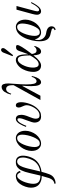

<svg xmlns="http://www.w3.org/2000/svg" viewBox="1235 -2005 1052 3562"><g transform="rotate(-90 1761.0 -224.0)"><path d="M60 -176Q60 -223 80 -281Q100 -339 130 -380Q159 -420 197 -438Q235 -456 274 -456Q293 -456 308.5 -450.5Q324 -445 334 -437.5Q344 -430 352 -419Q360 -408 363.5 -400Q367 -392 371 -381L347 -366Q340 -381 335 -390.5Q330 -400 321 -411Q312 -422 301.5 -427Q291 -432 278 -432Q251 -432 223.5 -400Q196 -368 176 -321.5Q156 -275 144 -223.5Q132 -172 132 -134Q132 -59 171 -29.5Q210 0 285 0Q308 -92 330 -194Q341 -245 354.5 -285.5Q368 -326 381.5 -353Q395 -380 411.5 -399.5Q428 -419 442 -429.5Q456 -440 474 -446.5Q492 -453 506 -454.5Q520 -456 538 -456Q598 -456 626 -420Q654 -384 654 -325Q654 -258 626.5 -185Q599 -112 548 -64Q473 6 354 21Q334 102 308 168Q286 224 240.5 252Q195 280 138 282L132 260Q174 253 198.5 228.5Q223 204 238 161Q254 116 278 24Q245 24 215.5 18.5Q186 13 157 -1.5Q128 -16 107 -38Q86 -60 73 -95Q60 -130 60 -176ZM361 -4Q472 -19 536 -94Q572 -136 596 -203.5Q620 -271 620 -328Q620 -374 601 -403Q582 -432 542 -432Q526 -432 510.5 -423Q495 -414 483.5 -401Q472 -388 461 -365.5Q450 -343 443 -324.5Q436 -306 427.5 -276.5Q419 -247 414.5 -229.5Q410 -212 404 -184Z M814 -104Q814 -63 831 -37.5Q848 -12 880 -12Q902 -12 920 -22Q938 -32 952.5 -51Q967 -70 976.5 -87.5Q986 -105 997 -130Q1018 -178 1031 -235.5Q1044 -293 1044 -340Q1044 -381 1028 -406.5Q1012 -432 980 -432Q958 -432 939.5 -422Q921 -412 906.5 -393.5Q892 -375 882 -356.5Q872 -338 861 -314Q840 -266 827 -208.5Q814 -151 814 -104ZM742 -164Q742 -216 762 -269Q782 -322 814 -363Q846 -404 891.5 -430Q937 -456 984 -456Q1008 -456 1031.5 -445Q1055 -434 1074 -413Q1093 -392 1104.5 -357.5Q1116 -323 1116 -280Q1116 -228 1096.5 -175Q1077 -122 1045 -81Q1013 -40 968 -14Q923 12 876 12Q823 12 782.5 -34Q742 -80 742 -164Z M1188 -268Q1198 -296 1210 -323Q1222 -350 1241 -383Q1260 -416 1284 -436Q1308 -456 1334 -456Q1412 -456 1412 -352Q1412 -298 1374 -209Q1340 -130 1340 -86Q1340 -54 1353.5 -35Q1367 -16 1404 -16Q1434 -16 1464 -33Q1494 -50 1516 -77Q1538 -104 1555 -136Q1572 -168 1581 -198.5Q1590 -229 1590 -252Q1590 -264 1589 -272Q1588 -280 1582 -299Q1576 -318 1565 -340Q1547 -376 1547 -400Q1547 -424 1556.5 -440Q1566 -456 1586 -456Q1618 -456 1632 -429.5Q1646 -403 1646 -362Q1646 -282 1615 -199.5Q1584 -117 1538 -66Q1500 -25 1467 -6.5Q1434 12 1381 12Q1325 12 1296.5 -21.5Q1268 -55 1268 -110Q1268 -147 1308 -249Q1348 -346 1348 -386Q1348 -411 1343 -418.5Q1338 -426 1323 -426Q1307 -426 1288.5 -408Q1270 -390 1254.5 -363Q1239 -336 1227.5 -310Q1216 -284 1208 -262Z M1686 0 1961 -496Q1962 -504 1962 -520Q1962 -574 1945 -605Q1928 -636 1892 -636Q1858 -636 1835.5 -607Q1813 -578 1804 -542L1788 -550Q1795 -580 1806.5 -607.5Q1818 -635 1835 -661.5Q1852 -688 1876.5 -704Q1901 -720 1930 -720Q1966 -720 1980 -687Q1994 -654 1994 -594Q1994 -556 1987 -484Q1976 -356 1976 -257Q1976 -170 1988.5 -121Q2001 -72 2034 -72Q2088 -72 2118 -164L2132 -158Q2127 -136 2121 -115Q2115 -94 2104.5 -70Q2094 -46 2082 -29Q2070 -12 2053 0Q2036 12 2016 12Q1944 12 1944 -168Q1944 -246 1952 -334H1946L1766 0Z M2208 -132Q2208 -228 2257 -325Q2286 -382 2335 -419Q2384 -456 2430 -456Q2444 -456 2456.5 -453Q2469 -450 2478.5 -443Q2488 -436 2495.5 -429Q2503 -422 2508.5 -409.5Q2514 -397 2518 -386.5Q2522 -376 2525 -359.5Q2528 -343 2529.5 -330.5Q2531 -318 2532 -299Q2533 -280 2533.5 -267Q2534 -254 2534 -234H2539Q2558 -282 2577 -338Q2587 -368 2591.5 -381.5Q2596 -395 2603.5 -411Q2611 -427 2616 -432.5Q2621 -438 2630.5 -444Q2640 -450 2649 -451Q2658 -452 2674 -452Q2693 -452 2699.5 -445Q2706 -438 2706 -424Q2706 -380 2561 -186L2540 -158Q2547 -114 2562 -93Q2577 -72 2606 -72Q2649 -72 2680 -116L2690 -110Q2685 -92 2678 -75Q2671 -58 2658.5 -36.5Q2646 -15 2627 -1.5Q2608 12 2586 12Q2566 12 2553 1Q2540 -10 2532 -31.5Q2524 -53 2521 -74.5Q2518 -96 2516 -126H2512Q2408 12 2326 12Q2294 12 2270 -1Q2246 -14 2233 -35Q2220 -56 2214 -80Q2208 -104 2208 -132ZM2288 -136Q2288 -120 2290 -105Q2292 -90 2298 -72Q2304 -54 2317 -43Q2330 -32 2350 -32Q2374 -32 2398 -46Q2422 -60 2443 -85Q2464 -110 2481 -136Q2498 -162 2514 -193Q2513 -224 2512.5 -244Q2512 -264 2510 -288Q2508 -312 2505.5 -327.5Q2503 -343 2499.5 -359.5Q2496 -376 2490 -386Q2484 -396 2477 -404Q2470 -412 2460 -416Q2450 -420 2438 -420Q2404 -420 2372 -383Q2340 -346 2318 -288Q2288 -212 2288 -136ZM2500 -518 2567 -689Q2575 -708 2588.5 -719Q2602 -730 2615 -730Q2634 -730 2642 -719.5Q2650 -709 2650 -695Q2650 -670 2625 -641L2519 -508Z M2876 -104Q2876 -63 2893 -37.5Q2910 -12 2942 -12Q2964 -12 2982 -22Q3000 -32 3014.5 -51Q3029 -70 3038.5 -87.5Q3048 -105 3059 -130Q3080 -178 3093 -235.5Q3106 -293 3106 -340Q3106 -381 3090 -406.5Q3074 -432 3042 -432Q3020 -432 3001.5 -422Q2983 -412 2968.5 -393.5Q2954 -375 2944 -356.5Q2934 -338 2923 -314Q2902 -266 2889 -208.5Q2876 -151 2876 -104ZM2776 -18Q2776 -46 2780 -81Q2784 -116 2793.5 -158Q2803 -200 2817.5 -241.5Q2832 -283 2854 -322Q2876 -361 2902.5 -390.5Q2929 -420 2966.5 -438Q3004 -456 3046 -456Q3070 -456 3093.5 -445Q3117 -434 3136 -413Q3155 -392 3166.5 -357.5Q3178 -323 3178 -280Q3178 -228 3158.5 -175Q3139 -122 3107 -81Q3075 -40 3030 -14Q2985 12 2938 12Q2896 12 2861 -17Q2826 -46 2811 -102L2807 -101Q2800 -74 2800 -40Q2800 18 2836.5 58Q2873 98 2928 106Q3054 124 3054 210Q3054 240 3034.5 260Q3015 280 2988 282L2982 260Q2996 258 3006 251.5Q3016 245 3016 234Q3016 218 2999 210.5Q2982 203 2944 195Q2912 189 2891 182.5Q2870 176 2846 161Q2822 146 2808 124Q2794 102 2785 66Q2776 30 2776 -18Z M3268 -62Q3268 -94 3283 -150L3363 -444H3431L3339 -101Q3332 -76 3332 -62Q3332 -54 3333 -48Q3334 -42 3337 -36Q3340 -30 3346 -27Q3352 -24 3362 -24Q3407 -24 3487 -176L3502 -167Q3489 -142 3479.5 -123.5Q3470 -105 3451.5 -77.5Q3433 -50 3416.5 -32Q3400 -14 3378 -1Q3356 12 3334 12Q3302 12 3285 -9.5Q3268 -31 3268 -62Z"/></g></svg>

Font: Old Standard TT
Style: Italic
Weight: 400
Italic angle: -15.2°
Designer: Alexey Kryukov <alexios@thessalonica.org.ru>
Version: Version 2.2